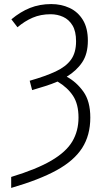

<svg xmlns="http://www.w3.org/2000/svg" viewBox="-20 -744 510 944"><path d="M35 126Q160 88 232.5 45.5Q305 3 335.5 -48.5Q366 -100 366 -166Q366 -232 339 -273Q312 -314 263 -343Q235 -331 203.5 -321Q172 -311 138 -301L126 -347Q203 -369 253.5 -392.5Q304 -416 329 -450.5Q354 -485 354 -541Q354 -590 336.5 -619Q319 -648 290.5 -661Q262 -674 229 -674Q180 -674 140.5 -657Q101 -640 66 -610L36 -649Q80 -686 127.5 -705Q175 -724 232 -724Q281 -724 322 -705Q363 -686 387.5 -646Q412 -606 412 -544Q412 -479 384 -437.5Q356 -396 308 -367Q356 -341 390 -293.5Q424 -246 424 -166Q424 -79 384 -16.5Q344 46 258.5 93Q173 140 35 180Z"/></svg>

Font: Noto Sans Condensed Light
Style: Regular
Weight: 300
Width: 3
Designer: Monotype Design Team
Foundry: Monotype Imaging Inc.
Version: Version 2.013; ttfautohint (v1.8.4.7-5d5b)